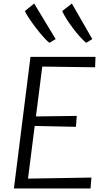

<svg xmlns="http://www.w3.org/2000/svg" viewBox="-20 -1070 596 1090"><path d="M59 0 153 -747H522L520 -688L220 -692L184 -409L416 -412L411 -350L177 -355L139 -56L499 -62L494 0ZM260 -827Q245 -839 224.5 -862.2Q204 -885.5 183 -913Q162 -940.5 145.2 -965.8Q128.5 -991 121 -1007L174 -1050L296 -848ZM469 -827Q453 -840 433.8 -861.5Q414.5 -883 395 -908.8Q375.5 -934.5 359.2 -960Q343 -985.5 333 -1007L388 -1050L504 -848Z"/></svg>

Font: Koeln Type Sans Light
Style: Italic
Weight: 300
Italic angle: -7.5°
Designer: Eben Sorkin
Foundry: Eben Sorkin
Version: Version 2.001